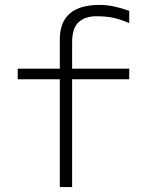

<svg xmlns="http://www.w3.org/2000/svg" viewBox="-20 -760 640 780"><path d="M223 0V-438H52V-481H223V-600Q223 -740 385 -740Q415 -740 444.5 -733.5Q474 -727 505 -716V-666Q468 -682 439 -688Q410 -694 372 -694Q325 -694 299 -669.5Q273 -645 273 -589V-481H505V-438H273V0Z"/></svg>

Font: Red Hat Mono
Style: Regular
Weight: 300
Monospace: yes
Designer: Pentagram, MCKL
Foundry: Pentagram, MCKL
Version: Version 1.023